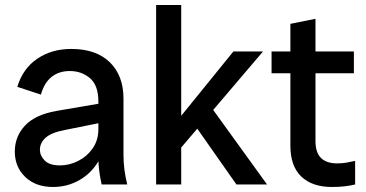

<svg xmlns="http://www.w3.org/2000/svg" viewBox="-20 -735 1459 765"><path d="M385 0Q379 -26 375.5 -53Q372 -80 372 -106V-330Q372 -395 338.5 -423.5Q305 -452 258 -452Q215 -452 185.5 -428.5Q156 -405 143 -358L49 -389Q71 -462 128.5 -501Q186 -540 264 -540Q363 -540 417.5 -487Q472 -434 472 -342V-118Q472 -59 487 0ZM191 10Q122 10 80.5 -30Q39 -70 39 -131Q39 -191 79.5 -234.5Q120 -278 205 -293L392 -325V-248L238 -217Q185 -207 162 -186.5Q139 -166 139 -138Q139 -115 158 -95.5Q177 -76 219 -76Q256 -76 291 -93.5Q326 -111 349 -143.5Q372 -176 372 -221H405Q405 -150 375.5 -98Q346 -46 297.5 -18Q249 10 191 10Z M695 -139V-265L910 -530H1028ZM602 0V-715H702V0ZM922 0 755 -238 820 -310 1044 0Z M1302 10Q1224 10 1180.5 -31.5Q1137 -73 1137 -155V-640L1237 -660V-173Q1237 -127 1259 -105.5Q1281 -84 1323 -84Q1343 -84 1360.5 -87Q1378 -90 1395 -94V0Q1374 5 1352.5 7.5Q1331 10 1302 10ZM1062 -443V-530H1390V-443Z"/></svg>

Font: Radio Canada Big
Style: Regular
Weight: 400
Designer: Étienne Aubert Bonn
Foundry: Coppers and Brasses
Version: Version 1.001